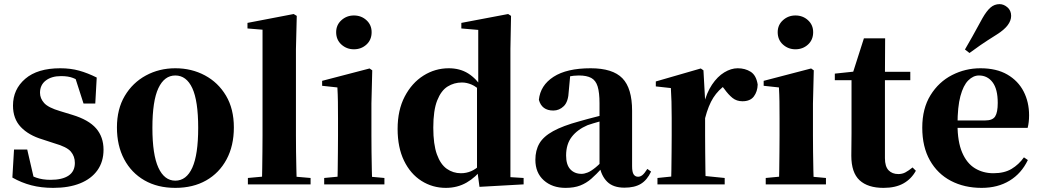

<svg xmlns="http://www.w3.org/2000/svg" viewBox="-20 -894 5043 931"><path d="M238 17Q180 17 132 4.5Q84 -8 40 -33L48 -169H112L146 -22L92 -29V-65Q126 -43 156 -32.5Q186 -22 225 -22Q282 -22 312.5 -42.5Q343 -63 343 -104Q343 -136 323.5 -159Q304 -182 244 -199L186 -218Q119 -238 81 -278Q43 -318 43 -382Q43 -461 102.5 -512Q162 -563 272 -563Q322 -563 363.5 -551.5Q405 -540 449 -518L442 -392H385L339 -535L387 -517V-487Q357 -507 334 -516Q311 -525 276 -525Q230 -525 202 -503.5Q174 -482 174 -444Q174 -417 194 -394.5Q214 -372 272 -355L331 -337Q410 -313 446 -271.5Q482 -230 482 -168Q482 -110 452.5 -68.5Q423 -27 368.5 -5Q314 17 238 17Z M830 17Q744 17 680.5 -19.5Q617 -56 582 -122Q547 -188 547 -276Q547 -365 585 -429Q623 -493 687.5 -528Q752 -563 830 -563Q909 -563 973.5 -528.5Q1038 -494 1076 -430Q1114 -366 1114 -276Q1114 -187 1078.5 -121Q1043 -55 979.5 -19Q916 17 830 17ZM830 -18Q884 -18 912.5 -81Q941 -144 941 -274Q941 -405 912.5 -466.5Q884 -528 830 -528Q777 -528 748 -466.5Q719 -405 719 -274Q719 -144 748 -81Q777 -18 830 -18Z M1182 0V-31L1291 -41H1370L1486 -31V0ZM1250 0Q1251 -37 1251.5 -77.5Q1252 -118 1252.5 -159Q1253 -200 1253 -238V-750L1180 -756V-783L1404 -826L1419 -817L1415 -656V-238Q1415 -200 1415.5 -159Q1416 -118 1417 -77.5Q1418 -37 1419 0Z M1552 0V-31L1657 -41H1735L1844 -31V0ZM1616 0Q1617 -26 1617.5 -68.5Q1618 -111 1618.5 -157Q1619 -203 1619 -238V-318Q1619 -368 1618.5 -401.5Q1618 -435 1616 -470L1542 -478V-502L1772 -562L1785 -553L1781 -392V-238Q1781 -203 1781.5 -157Q1782 -111 1783 -68.5Q1784 -26 1785 0ZM1696 -655Q1661 -655 1635.5 -678Q1610 -701 1610 -738Q1610 -773 1635.5 -796Q1661 -819 1696 -819Q1732 -819 1757 -796Q1782 -773 1782 -738Q1782 -701 1757 -678Q1732 -655 1696 -655Z M2142 17Q2077 17 2023.5 -17Q1970 -51 1939 -115Q1908 -179 1908 -269Q1908 -360 1942.5 -426Q1977 -492 2033.5 -527.5Q2090 -563 2156 -563Q2210 -563 2250 -538Q2290 -513 2323 -462H2332L2313 -450Q2290 -474 2266.5 -484Q2243 -494 2220 -494Q2182 -494 2150.5 -474.5Q2119 -455 2100 -407Q2081 -359 2081 -275Q2081 -194 2098.5 -145.5Q2116 -97 2146.5 -75.5Q2177 -54 2215 -54Q2241 -54 2264.5 -64Q2288 -74 2310 -96L2332 -80H2321Q2288 -35 2243 -9Q2198 17 2142 17ZM2305 12 2293 -77V-79V-471L2299 -483V-749L2217 -756V-783L2444 -826L2458 -817L2455 -657V-35L2519 -31V0Z M2722 17Q2658 17 2617 -19.5Q2576 -56 2576 -119Q2576 -165 2595.5 -198.5Q2615 -232 2662 -258Q2709 -284 2790 -306Q2828 -317 2879.5 -330Q2931 -343 2971 -353V-327Q2931 -317 2891.5 -306Q2852 -295 2829 -287Q2780 -266 2752.5 -230.5Q2725 -195 2725 -140Q2725 -95 2745.5 -73Q2766 -51 2800 -51Q2813 -51 2829.5 -57.5Q2846 -64 2868.5 -82.5Q2891 -101 2922 -136L2941 -80H2900Q2872 -49 2847.5 -27.5Q2823 -6 2793.5 5.5Q2764 17 2722 17ZM3008 16Q2953 16 2924 -13Q2895 -42 2887 -91V-93V-393Q2887 -445 2878 -474.5Q2869 -504 2847 -516Q2825 -528 2787 -528Q2763 -528 2737 -523Q2711 -518 2673 -505L2745 -529L2738 -453Q2736 -401 2714 -379.5Q2692 -358 2663 -358Q2607 -358 2593 -410Q2600 -480 2664 -521.5Q2728 -563 2844 -563Q2951 -563 2998 -514.5Q3045 -466 3045 -357V-88Q3045 -60 3052.5 -48.5Q3060 -37 3074 -37Q3085 -37 3095 -45Q3105 -53 3119 -75L3137 -62Q3118 -21 3087.5 -2.5Q3057 16 3008 16Z M3168 0V-31L3275 -42H3385L3494 -31V0ZM3233 0Q3235 -26 3235.5 -68.5Q3236 -111 3236.5 -157Q3237 -203 3237 -238V-321Q3237 -371 3236 -401Q3235 -431 3233 -467L3160 -475V-499L3378 -562L3391 -553L3399 -409V-408V-238Q3399 -203 3399.5 -157Q3400 -111 3400.5 -68.5Q3401 -26 3402 0ZM3399 -321 3360 -386H3392Q3406 -444 3432.5 -483.5Q3459 -523 3492 -543Q3525 -563 3557 -563Q3593 -563 3620 -546Q3647 -529 3654 -484Q3653 -450 3635.5 -426.5Q3618 -403 3580 -403Q3552 -403 3532 -419Q3512 -435 3492 -463L3469 -492L3501 -484Q3463 -458 3439 -420.5Q3415 -383 3399 -321Z M3693 0V-31L3798 -41H3876L3985 -31V0ZM3757 0Q3758 -26 3758.5 -68.5Q3759 -111 3759.5 -157Q3760 -203 3760 -238V-318Q3760 -368 3759.5 -401.5Q3759 -435 3757 -470L3683 -478V-502L3913 -562L3926 -553L3922 -392V-238Q3922 -203 3922.5 -157Q3923 -111 3924 -68.5Q3925 -26 3926 0ZM3837 -655Q3802 -655 3776.5 -678Q3751 -701 3751 -738Q3751 -773 3776.5 -796Q3802 -819 3837 -819Q3873 -819 3898 -796Q3923 -773 3923 -738Q3923 -701 3898 -678Q3873 -655 3837 -655Z M4191 -505V-546H4394V-505ZM4264 17Q4188 17 4148 -20Q4108 -57 4108 -139Q4108 -169 4108.5 -193.5Q4109 -218 4109 -249V-505H4028V-537L4132 -548L4114 -536L4169 -708H4272L4271 -529V-519V-127Q4271 -87 4288.5 -68.5Q4306 -50 4336 -50Q4355 -50 4370 -58Q4385 -66 4405 -82L4421 -66Q4399 -26 4360.5 -4.5Q4322 17 4264 17Z M4740 17Q4656 17 4591 -17Q4526 -51 4489 -116.5Q4452 -182 4452 -275Q4452 -368 4492 -432.5Q4532 -497 4596.5 -530Q4661 -563 4734 -563Q4812 -563 4864.5 -532.5Q4917 -502 4943.5 -450.5Q4970 -399 4970 -335Q4970 -301 4963 -274H4521V-310H4758Q4793 -310 4805.5 -329.5Q4818 -349 4818 -395Q4818 -462 4793 -495Q4768 -528 4727 -528Q4699 -528 4675 -504Q4651 -480 4637 -428Q4623 -376 4623 -290Q4623 -207 4645.5 -154.5Q4668 -102 4707.5 -78Q4747 -54 4797 -54Q4850 -54 4885 -75Q4920 -96 4945 -131L4964 -118Q4933 -53 4875.5 -18Q4818 17 4740 17ZM4659 -654Q4676 -683 4694.5 -716Q4713 -749 4744 -806Q4764 -841 4783 -857.5Q4802 -874 4827 -874Q4847 -874 4865 -858.5Q4883 -843 4883 -817Q4883 -794 4866 -771.5Q4849 -749 4814 -727Q4763 -695 4734 -675Q4705 -655 4681 -637Z"/></svg>

Font: Noto Serif JP ExtraLight Black
Style: Regular
Weight: 900
Version: Version 2.003-H1;hotconv 1.1.1;makeotfexe 2.6.0